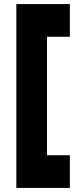

<svg xmlns="http://www.w3.org/2000/svg" viewBox="-20 -820 402 940"><path d="M60 100V-800H322V-640H210V-60H322V100Z"/></svg>

Font: Figtree Black
Style: Regular
Weight: 900
Designer: Erik Kennedy
Foundry: Erik Kennedy
Version: Version 2.001;gftools[0.9.30]